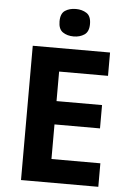

<svg xmlns="http://www.w3.org/2000/svg" viewBox="-61 -972 682 1017"><g transform="rotate(5 280.0 -464.0)"><path d="M501 0H90V-714H501V-590H241V-433H483V-309H241V-125H501ZM301 -928Q334 -928 358 -912.5Q382 -897 382 -855Q382 -814 358 -798Q334 -782 301 -782Q267 -782 243.5 -798Q220 -814 220 -855Q220 -897 243.5 -912.5Q267 -928 301 -928Z"/></g></svg>

Font: Noto Sans Gurmukhi UI
Style: Bold
Weight: 700
Designer: Jelle Bosma - Monotype Design Team
Foundry: Monotype Imaging Inc.
Version: Version 2.004; ttfautohint (v1.8.4.7-5d5b)